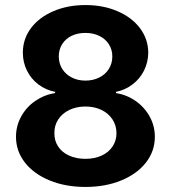

<svg xmlns="http://www.w3.org/2000/svg" viewBox="-20 -737 684 767"><path d="M43.9 -190.4Q43.9 -233.9 64.5 -271.5Q85 -309.1 120.8 -333.7Q156.7 -358.4 200.2 -365.2V-370.1Q162.6 -377.4 133.3 -399.7Q104 -421.9 87.6 -455.1Q71.3 -488.3 71.3 -526.4Q71.3 -581.1 103.5 -624.3Q135.7 -667.5 192.9 -692.1Q250 -716.8 321.3 -716.8Q392.6 -716.8 449.7 -692.1Q506.8 -667.5 539.3 -624.3Q571.8 -581.1 572.3 -526.4Q571.8 -487.8 555.2 -454.8Q538.6 -421.9 509.3 -399.7Q480 -377.4 443.4 -370.1V-365.2Q486.3 -358.4 521.7 -333.7Q557.1 -309.1 577.9 -271.5Q598.6 -233.9 598.6 -190.4Q598.6 -133.3 563 -87.6Q527.3 -42 464.1 -16.1Q400.9 9.8 321.3 9.8Q241.7 9.8 178.5 -16.1Q115.2 -42 79.6 -87.6Q43.9 -133.3 43.9 -190.4ZM445.3 -205.1Q445.3 -235.4 429.4 -259.8Q413.6 -284.2 385.3 -297.9Q356.9 -311.5 321.3 -311.5Q285.6 -311.5 257.1 -297.9Q228.5 -284.2 212.6 -259.8Q196.8 -235.4 197.3 -205.1Q196.8 -175.3 212.2 -151.9Q227.5 -128.4 255.9 -115.5Q284.2 -102.5 321.3 -102.5Q357.9 -102.5 386 -115.5Q414.1 -128.4 429.7 -151.9Q445.3 -175.3 445.3 -205.1ZM428.7 -511.7Q428.7 -538.6 415 -560.1Q401.4 -581.5 377 -593.5Q352.5 -605.5 321.3 -605.5Q290 -605.5 265.9 -593.8Q241.7 -582 228.3 -560.5Q214.8 -539.1 214.8 -511.7Q214.8 -483.9 228.5 -461.9Q242.2 -439.9 266.4 -427.5Q290.5 -415 321.3 -415Q352.1 -415 376.7 -427.5Q401.4 -439.9 415 -461.9Q428.7 -483.9 428.7 -511.7Z"/></svg>

Font: Pretendard JP
Style: Bold
Weight: 700
Designer: Base glyphs from Inter by Rasmus Andersson; Hangeul glyphs from Noto Sans CJK(Source Han Sans) by Jang Soo-young and Kan
Foundry: Kil Hyung-jin
Version: Version 1.309